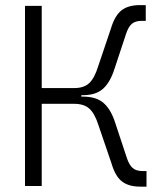

<svg xmlns="http://www.w3.org/2000/svg" viewBox="-20 -716 626 739"><path d="M76.2 0V-693.4H140.6V-377H265.6Q303.2 -377 323.5 -396.2Q343.8 -415.5 357.4 -459.5L406.7 -605.5Q421.9 -656.2 447.8 -676.3Q473.6 -696.3 518.1 -696.3H541V-635.7H525.4Q501 -635.7 487.5 -624.3Q474.1 -612.8 465.3 -585.9L419.9 -448.7Q403.8 -398.9 376.5 -374.3Q349.1 -349.6 298.3 -349.6H293V-344.2H298.3Q350.6 -344.2 378.7 -319.6Q406.7 -294.9 422.9 -245.1L468.3 -107.9Q477.1 -81.1 490.7 -69.3Q504.4 -57.6 528.3 -57.6H543.9V2.4H520Q475.6 2.4 449.5 -17.6Q423.3 -37.6 408.7 -88.4L358.9 -234.4Q345.2 -277.8 324.7 -297.1Q304.2 -316.4 265.6 -316.4H140.6V0Z"/></svg>

Font: CaskaydiaCove NFP Light
Style: Regular
Weight: 300
Designer: Aaron Bell
Foundry: Saja Typeworks
Version: Version 2111.001; VTT 6.35;Nerd Fonts 3.1.1